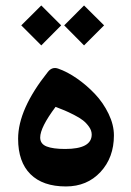

<svg xmlns="http://www.w3.org/2000/svg" viewBox="-20 -671 468 688"><path d="M281.2 -651.4 353 -580.1 281.2 -508.3 210 -580.1ZM127.9 -651.4 199.2 -580.1 127.9 -508.3 56.2 -580.1ZM216.3 -2.9Q133.3 -2.9 89.1 -46.9Q44.9 -90.8 44.9 -173.8Q44.9 -279.8 151.4 -413.1Q166.5 -432.6 188 -425.3Q220.7 -414.1 255.6 -389.9Q290.5 -365.7 320.3 -334.2Q350.1 -302.7 369.1 -263.2Q388.2 -223.6 388.2 -186Q388.2 -106.4 340.1 -54.7Q292 -2.9 216.3 -2.9ZM179.2 -288.1Q124 -214.4 124 -178.2Q124 -155.3 147 -146.2Q169.9 -137.2 213.4 -137.2Q308.6 -137.2 308.6 -189Q308.6 -203.1 299.1 -216.6Q289.6 -230 277.6 -239.5Q265.6 -249 244.9 -259.5Q224.1 -270 211.9 -275.1Q199.7 -280.3 179.2 -288.1Z"/></svg>

Font: Sahel SemiBold WOL
Style: SemiBold-WOL
Weight: 600
Foundry: Saber Rastikerdar (saber.rastikerdar@gmail.com)
Version: Version 3.4.0